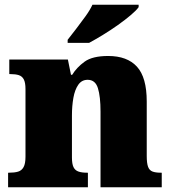

<svg xmlns="http://www.w3.org/2000/svg" viewBox="-20 -786 723 806"><path d="M14 0V-61H18Q41 -61 56 -65.5Q71 -70 79 -84.5Q87 -99 87 -128V-412Q87 -439 80 -452.5Q73 -466 59 -470.5Q45 -475 23 -475H19V-536H265L278 -472H283Q302 -503 335 -527Q368 -551 434 -551Q514 -551 555 -506Q596 -461 596 -360V-131Q596 -101 601.5 -86Q607 -71 620 -66Q633 -61 655 -61H659V0H402V-317Q402 -381 391 -416Q380 -451 348 -451Q323 -451 308.5 -430Q294 -409 288 -375Q282 -341 282 -301V-125Q282 -98 288.5 -84.5Q295 -71 309 -66Q323 -61 345 -61H349V0ZM264 -619Q279 -638 299 -664Q319 -690 338.5 -717Q358 -744 368 -766H562V-756Q553 -743 529.5 -723Q506 -703 475 -681Q444 -659 412 -639.5Q380 -620 354 -606H264Z"/></svg>

Font: Noto Serif Hebrew Black
Style: Regular
Weight: 900
Version: Version 2.003